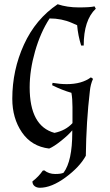

<svg xmlns="http://www.w3.org/2000/svg" viewBox="-20 -686 518 906"><path d="M321 -61V-71Q304 -50 269 -22Q234 6 212 15Q129 5 83.5 -61.5Q38 -128 38 -220Q38 -355 93 -475.5Q148 -596 252 -666Q297 -651 352 -651Q407 -651 426 -656L432 -645Q375 -591 375 -471H363Q348 -519 344 -567L319 -578Q271 -599 214 -599Q171 -533 145.5 -444Q120 -355 120 -274Q120 -91 237 -59Q290 -70 322 -105V-181Q322 -220 317 -248Q272 -261 226 -284L228 -295Q264 -289 295 -289Q366 -289 409 -321L419 -314Q407 -288 404 -256Q387 -113 385 49Q356 102 289.5 151Q223 200 168 200Q153 200 143 192Q133 184 133 170Q162 148 182 119L189 118Q211 135 240 135Q269 135 280 129Q321 74 321 -61Z"/></svg>

Font: Almendra
Style: Italic
Weight: 400
Italic angle: -12°
Designer: Ana Sanfelippo
Foundry: Ana Sanfelippo
Version: Version 1.004